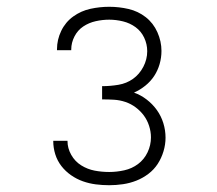

<svg xmlns="http://www.w3.org/2000/svg" viewBox="-20 -863 640 566"><path d="M302 -317Q282 -317 262.5 -319.5Q243 -322 224.5 -328.5Q206 -335 189.5 -346.5Q173 -358 161 -373.5Q149 -389 143 -408Q137 -427 137 -447Q137 -447 137 -447Q137 -447 137 -448H179Q179 -448 179 -447.5Q179 -447 179 -447Q179 -426 190 -406.5Q201 -387 219.5 -375.5Q238 -364 259 -360Q280 -356 302 -356Q324 -356 346.5 -361Q369 -366 387 -379.5Q405 -393 415 -414Q425 -435 425 -458Q425 -475 419.5 -492Q414 -509 404 -522.5Q394 -536 380 -546.5Q366 -557 349.5 -562.5Q333 -568 316 -569Q299 -570 281 -570V-609Q305 -609 329 -613Q353 -617 372 -630.5Q391 -644 402.5 -666Q414 -688 414 -712Q414 -733 405 -752Q396 -771 379.5 -783Q363 -795 342.5 -800Q322 -805 302 -805Q282 -805 262 -800.5Q242 -796 225.5 -785Q209 -774 199.5 -755.5Q190 -737 190 -717Q190 -717 190 -716.5Q190 -716 190 -715H148Q148 -716 148 -716.5Q148 -717 148 -718Q148 -746 160.5 -772Q173 -798 196 -814.5Q219 -831 246.5 -837Q274 -843 302 -843Q331 -843 359 -836.5Q387 -830 409.5 -812.5Q432 -795 444 -768Q456 -741 456 -713Q456 -693 450.5 -674Q445 -655 434.5 -639Q424 -623 408.5 -610.5Q393 -598 375 -590Q395 -583 412.5 -569.5Q430 -556 442.5 -538.5Q455 -521 461.5 -500Q468 -479 468 -457Q468 -437 462 -417Q456 -397 445 -380Q434 -363 417.5 -350.5Q401 -338 382 -330.5Q363 -323 342.5 -320Q322 -317 302 -317Z"/></svg>

Font: Iosevka Slab XLtEx
Style: Regular
Weight: 200
Width: 7
Monospace: yes
Designer: Belleve Invis
Foundry: Belleve Invis
Version: Version 11.1.0; ttfautohint (v1.8.3)